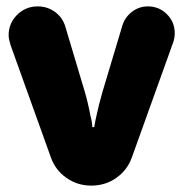

<svg xmlns="http://www.w3.org/2000/svg" viewBox="-20 -573 574 601"><path d="M139 -81 13 -432Q7 -452 7 -462Q7 -500 33.5 -526.5Q60 -553 98 -553Q129 -553 153 -535Q177 -517 185 -488L245 -287Q255 -254 263 -211Q268 -193 269 -175H275Q279 -199 282 -211Q288 -241 301 -286L363 -493Q371 -519 393 -536Q415 -553 443 -553Q478 -553 502.5 -528.5Q527 -504 527 -469Q527 -455 522 -440L393 -81Q379 -41 344.5 -16.5Q310 8 266 8Q222 8 187.5 -16.5Q153 -41 139 -81Z"/></svg>

Font: Jellee Roman
Style: Regular
Weight: 400
Designer: Alfredo Marco Pradil
Foundry: Alfredo Marco Pradil
Version: Version 1.016;PS 001.016;hotconv 1.0.88;makeotf.lib2.5.64775